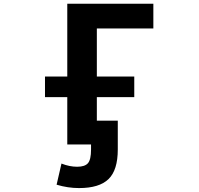

<svg xmlns="http://www.w3.org/2000/svg" viewBox="-20 -752 1040 1002"><path d="M214.8 -245.1V-352.5H331.1V-732.4H780.3V-603.5H485.4V-352.5H680.7V-245.1H485.4V-122.1H594.7V28.3Q594.7 135.7 546.4 182.6Q498 229.5 392.6 229.5Q334 229.5 275.4 211.9L300.8 101.6Q342.8 118.2 382.8 118.2Q422.9 118.2 439 99.6Q455.1 81.1 455.1 28.3V2H433.6H331.1V-245.1Z"/></svg>

Font: GenEi Gothic M Regular
Style: Bold
Weight: 700
Designer: o_tamon (Modified); [Source Han Sans]
Ryoko NISHIZUKA  (kana & ideographs); Paul D. Hunt (Latin, Greek & Cyrillic); Wenl
Version: Version 1.1a;Original Version 1.004